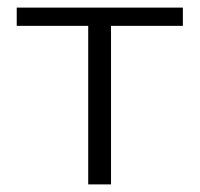

<svg xmlns="http://www.w3.org/2000/svg" viewBox="-20 -485 525 505"><path d="M461 -465V-417H272V0H212V-417H24V-465Z"/></svg>

Font: EauTestSC Semilight
Style: Regular
Weight: 300
Designer: Christian Thalmann (Catharsis Fonts)
Version: Version 0.001;PS 000.001;hotconv 1.0.88;makeotf.lib2.5.64775